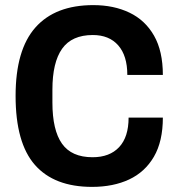

<svg xmlns="http://www.w3.org/2000/svg" viewBox="-20 -719 694 751"><path d="M340 12Q192 12 116.5 -74Q41 -160 41 -344Q41 -524 118.5 -611.5Q196 -699 345 -699Q425 -699 486.5 -669.5Q548 -640 582.5 -579.5Q617 -519 617 -426H478Q478 -501 442.5 -541.5Q407 -582 343 -582Q261 -582 223 -528.5Q185 -475 185 -368V-318Q185 -210 222.5 -157Q260 -104 342 -104Q409 -104 446 -143.5Q483 -183 483 -259H617Q617 -166 582 -106Q547 -46 485 -17Q423 12 340 12Z"/></svg>

Font: Archivo SemiCondensed
Style: Bold
Weight: 680
Width: 4
Designer: Hector Gatti
Foundry: Omnibus-Type
Version: Version 2.001; ttfautohint (v1.8.3)